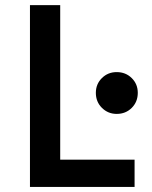

<svg xmlns="http://www.w3.org/2000/svg" viewBox="-20 -740 602 760"><path d="M98.6 0V-719.7H218.3V-107.9H512.7V0ZM441.9 -289.1Q407.7 -289.1 383.5 -313Q359.4 -336.9 359.4 -372.6Q359.4 -407.2 383.3 -430.9Q407.2 -454.6 441.9 -454.6Q477.5 -454.6 501.5 -430.9Q525.4 -407.2 525.4 -372.6Q525.4 -336.9 501.5 -313Q477.5 -289.1 441.9 -289.1Z"/></svg>

Font: Reddit Mono SemiBold
Style: Regular
Weight: 600
Monospace: yes
Designer: Stephen Hutchings
Foundry: Reddit
Version: Version 1.014